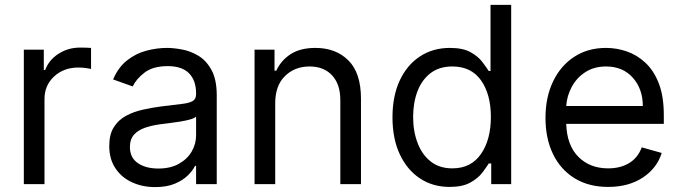

<svg xmlns="http://www.w3.org/2000/svg" viewBox="-20 -747 2764 779"><path d="M76.7 0V-545.5H157.7V-463.1H163.4Q178.3 -503.6 217.3 -528.8Q256.4 -554 305.4 -554Q314.6 -554 328.5 -553.6Q342.3 -553.3 349.4 -552.6V-467.3Q345.2 -468.4 330.1 -470.7Q315 -473 298.3 -473Q238.6 -473 199.6 -436.8Q160.5 -400.6 160.5 -345.2V0Z M609.4 12.1Q557.5 12.1 515.3 -7.5Q473 -27 448.2 -64.3Q423.3 -101.6 423.3 -154.8Q423.3 -201.7 441.8 -231Q460.2 -260.3 491.1 -277Q522 -293.7 559.5 -302Q596.9 -310.4 634.9 -315.3Q684.7 -321.7 715.7 -325.1Q746.8 -328.5 761.2 -336.6Q775.6 -344.8 775.6 -365.1V-367.9Q775.6 -420.5 747 -449.6Q718.4 -478.7 660.5 -478.7Q600.5 -478.7 566.4 -452.4Q532.3 -426.1 518.5 -396.3L438.9 -424.7Q460.2 -474.4 495.9 -502.3Q531.6 -530.2 574 -541.4Q616.5 -552.6 657.7 -552.6Q683.9 -552.6 718.2 -546.3Q752.5 -540.1 784.6 -521Q816.8 -501.8 838.1 -463.1Q859.4 -424.4 859.4 -359.4V0H775.6V-73.9H771.3Q762.8 -56.1 742.9 -36Q723 -16 690 -2Q657 12.1 609.4 12.1ZM622.2 -63.2Q671.9 -63.2 706.1 -82.6Q740.4 -101.9 758 -132.6Q775.6 -163.4 775.6 -197.4V-274.1Q770.2 -267.8 752.3 -262.6Q734.4 -257.5 711.1 -253.7Q687.9 -250 666 -247.3Q644.2 -244.7 630.7 -242.9Q598 -238.6 569.8 -229.2Q541.5 -219.8 524.3 -201.2Q507.1 -182.5 507.1 -150.6Q507.1 -106.9 539.6 -85Q572.1 -63.2 622.2 -63.2Z M1096.6 -328.1V0H1012.8V-545.5H1093.8V-460.2H1100.9Q1120 -501.8 1159.1 -527.2Q1198.2 -552.6 1259.9 -552.6Q1342.7 -552.6 1393.6 -501.8Q1444.6 -451 1444.6 -346.6V0H1360.8V-340.9Q1360.8 -405.2 1327.4 -441.2Q1294 -477.3 1235.8 -477.3Q1175.8 -477.3 1136.2 -438.4Q1096.6 -399.5 1096.6 -328.1Z M1804 11.4Q1735.8 11.4 1683.6 -23.3Q1631.4 -57.9 1601.9 -121.3Q1572.4 -184.7 1572.4 -271.3Q1572.4 -357.2 1601.9 -420.5Q1631.4 -483.7 1683.9 -518.1Q1736.5 -552.6 1805.4 -552.6Q1858.7 -552.6 1889.7 -535Q1920.8 -517.4 1937.3 -495.2Q1953.8 -473 1963.1 -458.8H1970.2V-727.3H2054V0H1973V-83.8H1963.1Q1953.8 -68.9 1936.8 -46.3Q1919.7 -23.8 1888.1 -6.2Q1856.5 11.4 1804 11.4ZM1815.3 -63.9Q1891 -63.9 1931.3 -122Q1971.6 -180 1971.6 -272.7Q1971.6 -364.3 1931.8 -420.8Q1892 -477.3 1815.3 -477.3Q1762.1 -477.3 1726.7 -450.1Q1691.4 -422.9 1673.8 -376.6Q1656.2 -330.3 1656.2 -272.7Q1656.2 -214.5 1674.2 -167.1Q1692.1 -119.7 1727.5 -91.8Q1762.8 -63.9 1815.3 -63.9Z M2447.4 11.4Q2368.6 11.4 2311.6 -23.6Q2254.6 -58.6 2223.9 -121.6Q2193.2 -184.7 2193.2 -268.5Q2193.2 -352.3 2223.9 -416.4Q2254.6 -480.5 2309.8 -516.5Q2365.1 -552.6 2438.9 -552.6Q2481.5 -552.6 2523.1 -538.4Q2564.6 -524.1 2598.7 -492.4Q2632.8 -460.6 2653.1 -408.4Q2673.3 -356.2 2673.3 -279.8V-244.3H2277.3Q2280.2 -157 2326.9 -110.4Q2373.6 -63.9 2447.4 -63.9Q2496.8 -63.9 2532.3 -85.2Q2567.8 -106.5 2583.8 -149.1L2664.8 -126.4Q2645.6 -64.6 2588.1 -26.6Q2530.5 11.4 2447.4 11.4ZM2277.3 -316.8H2588.1Q2588.1 -386 2547.6 -431.6Q2507.1 -477.3 2438.9 -477.3Q2391 -477.3 2355.8 -454.9Q2320.7 -432.5 2300.4 -395.8Q2280.2 -359 2277.3 -316.8Z"/></svg>

Font: Inter Alia
Style: Regular
Weight: 400
Designer: Rasmus Andersson (Latin, Greek, Cyrillic etc.) and Evan from Shavian.info (Shavian, old style figures)
Foundry: Shavian.info
Version: Version 0.001;git-37ab20767